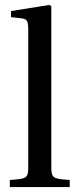

<svg xmlns="http://www.w3.org/2000/svg" viewBox="-20 -762 319 782"><path d="M20 0H264V-29C193 -34 189 -36 189 -87V-736L182 -742L25 -717V-692L63 -688C89 -685 95 -680 95 -642V-87C95 -36 92 -34 20 -29Z"/></svg>

Font: Lingua Franca
Style: Regular
Weight: 400
Version: Version 1.19